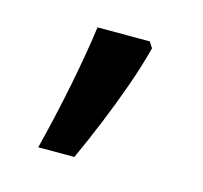

<svg xmlns="http://www.w3.org/2000/svg" viewBox="-50 -171 364 344"><g transform="rotate(15 131.5 1.5)"><path d="M190 -116 197 -105Q188 -70 174.5 -32Q161 6 145.5 44Q130 82 113 119H46Q61 60 73.5 -2Q86 -64 93 -116Z"/></g></svg>

Font: lmalayalam85
Style: Book
Weight: 400
Designer: Jelle Bosma - Monotype Design Team
Foundry: Monotype Imaging Inc.
Version: Version 2.003